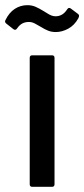

<svg xmlns="http://www.w3.org/2000/svg" viewBox="-58 -723 326 743"><path d="M67 -509H143Q153 -509 153 -499V-10Q153 0 143 0H67Q57 0 57 -10V-499Q57 -509 67 -509ZM100 -619Q94 -622 85 -627.5Q76 -633 69 -635.5Q62 -638 54 -638Q40 -638 29 -632.5Q18 -627 8 -613Q2 -604 -6 -610L-34 -632Q-41 -638 -37 -645Q-23 -674 -1 -688.5Q21 -703 48 -703Q65 -703 79 -697Q93 -691 111 -680Q115 -678 124 -672Q133 -666 141 -663Q149 -660 157 -660Q185 -660 202 -687Q208 -696 216 -690L244 -669Q248 -666 248 -662Q248 -658 245 -652Q230 -625 206 -612Q182 -599 158 -599Q142 -599 129 -604Q116 -609 100 -619Z"/></svg>

Font: Barlow Semi Condensed Medium
Style: Regular
Weight: 500
Width: 4
Designer: Jeremy Tribby
Foundry: Tribby Type
Version: Version 1.422; ttfautohint (v1.8)